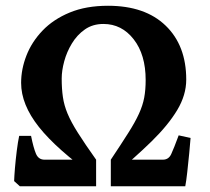

<svg xmlns="http://www.w3.org/2000/svg" viewBox="-20 -650 734 670"><path d="M629.9 -372.1Q629.9 -318.4 598.4 -265.9Q566.9 -213.4 509 -156.7Q451.2 -100.1 371.6 -34.2L366.7 -92.8Q403.8 -148.4 427.7 -186.3Q451.7 -224.1 464.8 -252.9Q478 -281.7 483.2 -309.1Q488.3 -336.4 488.3 -370.6Q488.3 -459.5 446.5 -512.9Q404.8 -566.4 340.8 -566.4Q303.7 -566.4 276.4 -547.4Q249 -528.3 231 -498.5Q212.9 -468.8 204.1 -436Q195.3 -403.3 195.3 -376Q195.3 -339.8 199.5 -311.3Q203.6 -282.7 215.8 -253.4Q228 -224.1 252 -186.3Q275.9 -148.4 315.4 -92.8L310.1 -34.2Q177.7 -128.9 115.7 -207Q53.7 -285.2 53.7 -360.8Q53.7 -408.7 72.3 -456.3Q90.8 -503.9 128.4 -543.2Q166 -582.5 223.1 -606.2Q280.3 -629.9 356.9 -629.9Q486.3 -629.9 558.1 -560.5Q629.9 -491.2 629.9 -372.1ZM645 -168.5Q643.6 -149.4 640.4 -116Q637.2 -82.5 633.5 -49.8Q629.9 -17.1 626.5 0H366.7V-92.8H548.3Q568.4 -92.8 577.4 -112.1Q586.4 -131.3 603.5 -177.7ZM49.3 0 29.3 -18.1Q29.8 -34.2 32.2 -63.7Q34.7 -93.3 38.6 -124.3Q42.5 -155.3 46.9 -175.8H88.4Q96.7 -134.3 105.5 -113.5Q114.3 -92.8 135.3 -92.8H315.4V0Z"/></svg>

Font: Namdhinggo ExtraBold
Style: Regular
Weight: 800
Designer: Victor Gaultney
Foundry: SIL International
Version: Version 3.001